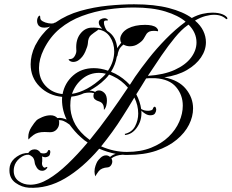

<svg xmlns="http://www.w3.org/2000/svg" viewBox="-20 -673 1082 896"><path d="M115 203Q82 201 53 180.5Q24 160 24 122Q24 117 24.5 112Q25 107 26 102Q32 76 58.5 58Q85 40 112 41Q122 24 142 24Q159 24 170 41Q178 43 183 43Q190 43 195.5 40.5Q201 38 202 34Q204 27 208.5 27Q213 27 214 31Q216 38 212.5 48.5Q209 59 191 61Q186 61 176 57Q177 61 177 64.5Q177 68 177 73Q177 76 177 79.5Q177 83 176 87V90Q176 99 181.5 105.5Q187 112 193 108Q197 106 199.5 106Q202 106 200 111Q191 124 177 124Q161 124 152 110Q143 96 142 86Q140 67 131 59Q122 51 114 49H113Q93 48 72 65.5Q51 83 46 106Q45 110 44.5 115Q44 120 44 124Q44 155 67 172Q90 189 121 189Q161 189 205 163Q249 137 296 92Q343 47 389 -8Q374 -17 358 -32Q342 -46 329 -61Q316 -76 305 -91L304 -92Q289 -103 277.5 -108Q266 -113 254 -112Q256 -109 256 -105.5Q256 -102 256 -98Q256 -82 244.5 -69Q233 -56 214 -56Q207 -56 200.5 -56.5Q194 -57 188 -57Q155 -57 137 -43.5Q119 -30 113 -22Q112 -25 112 -28Q112 -31 112 -34Q112 -57 126.5 -79.5Q141 -102 150 -111Q157 -118 177 -126.5Q197 -135 216 -135Q236 -135 248 -122Q260 -124 270.5 -121.5Q281 -119 291 -115Q278 -142 273 -169Q268 -196 270 -221Q207 -227 165 -269Q123 -311 123 -373Q123 -393 128 -415Q133 -437 144 -460Q158 -487 175.5 -509Q193 -531 214 -549Q201 -544 187 -544Q182 -544 176.5 -545Q171 -546 166 -549Q159 -553 156 -560.5Q153 -568 153 -575Q153 -588 160 -597Q163 -600 165 -600Q168 -600 168 -589Q168 -580 179.5 -573.5Q191 -567 206 -564.5Q221 -562 229 -564Q236 -568 239 -568Q291 -604 354.5 -622Q418 -640 483.5 -646.5Q549 -653 606 -653Q701 -653 768 -635.5Q835 -618 875 -589Q901 -603 925.5 -608.5Q950 -614 971 -614Q1000 -614 1019 -606Q1038 -598 1042 -587L1036 -583Q1028 -592 1013.5 -598Q999 -604 979 -604Q961 -604 938.5 -598Q916 -592 890 -577Q916 -555 928.5 -529Q941 -503 941 -476Q941 -439 918 -405Q895 -371 852 -346Q809 -321 747 -312Q814 -299 847.5 -258Q881 -217 881 -167Q881 -129 862 -91Q843 -53 804.5 -21Q766 11 709 30.5Q652 50 576 50Q570 50 564 50Q558 50 552 49Q520 51 500 66Q504 74 504 80Q504 90 498 98.5Q492 107 483 108Q453 110 440.5 126Q428 142 426 150Q421 141 421 128Q421 114 425.5 101Q430 88 434 81Q438 74 449.5 63Q461 52 475 52Q485 52 493 59H494Q500 54 506.5 50.5Q513 47 520 45Q480 37 443 21Q366 111 283.5 159.5Q201 208 115 203ZM272 -234Q282 -286 321 -320.5Q360 -355 418 -355Q450 -355 484 -343Q499 -365 506 -388Q513 -411 513 -433Q513 -472 493 -501.5Q473 -531 438 -535Q438 -533 430 -528Q419 -521 405 -509.5Q391 -498 390 -470Q389 -457 378 -432Q367 -407 348 -393Q336 -384 322 -384Q311 -384 303 -391Q300 -394 300 -395Q300 -397 304 -397Q308 -397 312 -398Q323 -400 330.5 -414.5Q338 -429 336 -442Q333 -487 354.5 -515Q376 -543 407 -544Q434 -545 457 -539Q452 -544 446.5 -551.5Q441 -559 441 -569Q441 -578 450 -583Q459 -588 468 -588Q473 -588 477 -586Q484 -582 484 -579Q484 -577 472 -577Q465 -577 465 -567Q465 -558 470 -546Q475 -534 480 -529Q502 -516 513.5 -495Q525 -474 527 -448Q531 -455 536 -461Q541 -467 546 -474Q541 -480 541 -491Q541 -503 550 -516.5Q559 -530 577 -540Q609 -557 657 -557Q674 -557 688 -554Q702 -551 710 -544Q717 -537 717.5 -533Q718 -529 717 -527Q713 -528 708 -528.5Q703 -529 698 -529Q686 -529 678 -526Q667 -521 662 -512Q657 -503 650 -491.5Q643 -480 624 -468Q608 -457 586 -457Q570 -457 556 -465Q541 -453 535.5 -440.5Q530 -428 528 -413Q526 -409 525 -408Q519 -371 498 -338L518 -329Q555 -310 586 -277L610 -314Q637 -353 673.5 -399.5Q710 -446 754 -491Q798 -536 844 -570L846 -572Q812 -601 751.5 -619.5Q691 -638 605 -638Q545 -638 483 -629Q421 -620 363 -598.5Q305 -577 259 -539Q213 -501 184 -442Q162 -397 162 -356Q162 -305 193 -272Q224 -239 272 -234ZM670 -319Q745 -324 795.5 -347Q846 -370 871.5 -404Q897 -438 897 -475Q897 -521 860 -558L854 -554Q827 -535 796.5 -498Q766 -461 734 -414.5Q702 -368 670 -319ZM316 -235Q350 -240 386.5 -259.5Q423 -279 460 -314Q464 -318 467.5 -321.5Q471 -325 474 -329Q466 -331 458 -332Q450 -333 442 -333Q398 -333 364 -305Q330 -277 316 -235ZM399 -20Q446 -77 491.5 -140.5Q537 -204 577 -264Q547 -299 508 -317Q498 -322 489 -325Q485 -319 480.5 -314Q476 -309 471 -304Q453 -286 434.5 -273Q416 -260 398 -250Q411 -250 424 -244Q431 -251 442 -251Q455 -251 467 -239.5Q479 -228 479 -203Q479 -193 476 -180.5Q473 -168 465 -160Q465 -165 464.5 -172.5Q464 -180 459 -188Q456 -193 449.5 -196.5Q443 -200 436 -202Q430 -204 423 -209.5Q416 -215 416 -226Q416 -232 419 -238Q409 -241 397 -241Q386 -241 372 -238Q344 -225 313 -222Q310 -212 309 -201.5Q308 -191 308 -180Q308 -144 323.5 -108Q339 -72 374 -40Q380 -35 386 -30Q392 -25 399 -20ZM572 36Q636 36 685 16.5Q734 -3 767 -35Q800 -67 816.5 -105Q833 -143 833 -180Q833 -230 801.5 -267Q770 -304 705 -308H675Q672 -308 669 -307.5Q666 -307 662 -307Q651 -288 639 -269.5Q627 -251 616 -233Q634 -199 639 -163Q639 -163 639.5 -163Q640 -163 640 -164Q652 -156 671 -156Q679 -156 686 -158.5Q693 -161 694 -167Q697 -175 702 -175Q705 -175 707 -170.5Q709 -166 709 -161Q709 -153 703.5 -144Q698 -135 681 -135Q669 -135 656 -143.5Q643 -152 641 -156L640 -157V-144Q640 -107 618 -76.5Q596 -46 564 -43L562 -48Q596 -56 610.5 -84Q625 -112 625 -143Q625 -182 607 -218Q593 -194 579.5 -172.5Q566 -151 554 -132Q529 -92 503.5 -57Q478 -22 452 10Q512 36 572 36Z"/></svg>

Font: Fleur De Leah
Style: Regular
Weight: 400
Designer: Robert E. Leuschke
Foundry: Robert E. Leuschke
Version: Version 1.010; ttfautohint (v1.8.3)